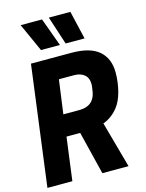

<svg xmlns="http://www.w3.org/2000/svg" viewBox="-147 -1118 917 1205"><g transform="rotate(-15 311.5 -515.0)"><path d="M534 0H364L295 -280H206L169 0H7L109 -780H372Q493 -780 550.5 -730Q608 -680 608 -589Q608 -527 592.5 -467Q577 -407 547 -370Q507 -320 451 -300ZM325 -420Q379 -420 407 -447Q435 -474 440 -529Q443 -544 443 -557Q443 -599 417.5 -619.5Q392 -640 353 -640H253L223 -420ZM475 -846H352L292 -1030H432ZM315 -846H192L109 -1030H248Z"/></g></svg>

Font: Tanohe Sans
Style: Bold Italic
Weight: 700
Designer: Village Type and Design LLC & Cristiano Sobral
Foundry: Cooper Hewitt Smithsonian Design Museum
Version: Version 1.00;September 29, 2021;FontCreator 13.0.0.2655 64-b